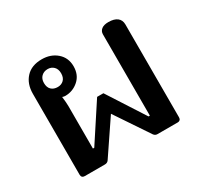

<svg xmlns="http://www.w3.org/2000/svg" viewBox="-122 -716 915 873"><g transform="rotate(-30 335.5 -279.0)"><path d="M74 -17V-442Q74 -494 103.5 -526Q133 -558 187 -558Q234 -558 265.5 -530.5Q297 -503 297 -458Q297 -413 267 -386.5Q237 -360 197 -360Q190 -360 182 -363Q186 -331 186 -313V-90H193L320 -284H353L478 -90H485V-517Q485 -533 497.5 -543Q510 -553 534 -553Q564 -553 580 -540.5Q596 -528 596 -505V-17Q596 -9 591.5 -4.5Q587 0 580 0H473Q461 0 454 -10L336 -186L217 -10Q210 0 197 0H91Q83 0 78.5 -4.5Q74 -9 74 -17ZM232 -459Q232 -481 219.5 -493.5Q207 -506 188 -506Q168 -506 155 -493.5Q142 -481 142 -459Q142 -436 154.5 -424Q167 -412 188 -412Q207 -412 219.5 -424Q232 -436 232 -459Z"/></g></svg>

Font: MaitreeSemiBold
Style: Regular
Weight: 600
Designer: CadsonDemak Team
Foundry: CadsonDemak
Version: Version 1.000